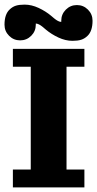

<svg xmlns="http://www.w3.org/2000/svg" viewBox="-27 -819 425 839"><path d="M240.7 -728.5Q240.7 -756.8 260.7 -776.9Q280.8 -796.9 309.1 -796.9Q337.4 -796.9 357.4 -776.9Q377.4 -756.8 377.4 -728.5Q377.4 -682.6 354.7 -661.6Q342.3 -649.9 327.6 -645.3Q313 -640.6 289.6 -640.6Q259.3 -640.6 228.4 -655Q197.5 -669.4 173.1 -689.9Q172.1 -690.7 167.2 -694.9Q162.4 -699.2 160.8 -700.4Q159.2 -701.7 154.9 -705Q150.6 -708.3 148.2 -709.6Q145.8 -710.9 142.2 -712.8Q138.7 -714.6 135.5 -715.3Q132.3 -716.1 129.4 -716.1V-710.9Q129.4 -682.6 109.4 -662.6Q89.4 -642.6 61 -642.6Q32.7 -642.6 12.7 -662.6Q-7.3 -682.6 -7.3 -710.9Q-7.3 -756.8 15.4 -777.8Q27.8 -789.6 42.5 -794.2Q57.1 -798.8 80.6 -798.8Q110.8 -798.8 141.7 -784.4Q172.6 -770 197 -749.5Q198 -748.8 202.9 -744.5Q207.8 -740.2 209.4 -739Q210.9 -737.8 215.2 -734.5Q219.5 -731.2 221.9 -729.9Q224.4 -728.5 227.9 -726.7Q231.4 -724.9 234.6 -724.1Q237.8 -723.4 240.7 -723.4ZM29.3 -605.5H341.8V-527.3H263.7V-78.1H341.8V0H29.3V-78.1H107.4V-527.3H29.3Z"/></svg>

Font: Orelega One
Style: Regular
Weight: 400
Version: Version 1.1 ; ttfautohint (v1.8.3)